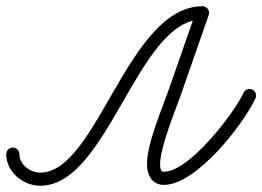

<svg xmlns="http://www.w3.org/2000/svg" viewBox="-41 -570 839 614"><path d="M0 -98C-11.6 -98 -21 -88.6 -21 -77C-21 -19.9 32.7 24 87.9 24C305.1 24 397.9 -508 606.7 -508C618.2 -508 627.7 -517.4 627.7 -529C627.7 -540.6 618.2 -550 606.7 -550C606.7 -550 606.7 -550 606.7 -550C367.4 -550 269.8 -18 87.9 -18C55.9 -18 21 -43.2 21 -77C21 -88.6 11.6 -98 0 -98ZM586.8 -535.9C586.8 -535.9 586.8 -535.9 586.8 -535.9C557.5 -451.9 528.2 -367.9 498.9 -283.9C476.8 -220.7 429 -111.5 429 -44.6C429 -11 445.3 21.3 483.1 21.3C587.3 21.3 737.3 -172.5 776 -255.6C780.9 -266.1 776.4 -278.6 765.9 -283.5C755.4 -288.4 742.9 -283.9 738 -273.4C707.4 -207.8 564.5 -20.7 483.1 -20.7C471.4 -20.7 471 -35.9 471 -44.6C471 -99.9 519.9 -216.7 538.6 -270.1C567.9 -354.1 597.2 -438.1 626.5 -522C630.3 -533 624.5 -545 613.6 -548.8C602.6 -552.6 590.6 -546.8 586.8 -535.9Z"/></svg>

Font: FRB American Cursive Guidelines Medium
Style: Italic
Weight: 500
Italic angle: -25°
Version: Version 2.0;Modular Font Editor K font №1